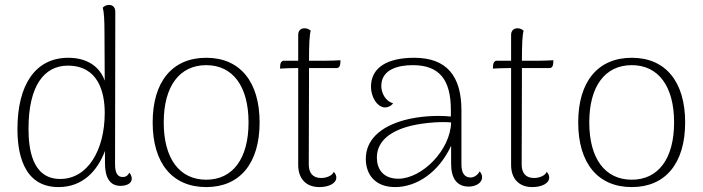

<svg xmlns="http://www.w3.org/2000/svg" viewBox="-20 -749 2858 781"><path d="M506 -47C499 -31 487 -29 479 -29C460 -29 448 -43 448 -80L449 -701C449 -719 439 -729 423 -729C411 -729 403 -723 398 -718C403 -700 405 -668 405 -615L406 -421C385 -480 332 -514 258 -514C123 -514 51 -403 51 -224C51 -138 69 12 218 12C316 12 376 -53 407 -135V-85C407 -25 428 7 470 7C497 7 516 -4 516 -22C516 -30 513 -38 506 -47ZM225 -21C109 -21 96 -147 96 -226C96 -399 159 -482 256 -482C378 -482 406 -377 406 -290C406 -137 336 -21 225 -21Z M819 12C956 12 1036 -85 1036 -251C1036 -417 956 -514 819 -514C681 -514 601 -417 601 -251C601 -85 681 12 819 12ZM819 -18C710 -18 646 -104 646 -251C646 -398 710 -484 819 -484C927 -484 991 -398 991 -251C991 -104 927 -18 819 -18Z M1305 -502H1237C1237 -570 1239 -608 1244 -624C1239 -628 1232 -634 1219 -634C1203 -634 1193 -624 1193 -607V-502H1134C1127 -502 1121 -495 1120 -486L1119 -470C1132 -471 1166 -472 1179 -472H1193V-78C1193 -20 1227 12 1279 12C1316 12 1348 -2 1348 -27C1348 -33 1346 -41 1338 -50C1331 -34 1308 -25 1286 -25C1252 -25 1236 -46 1236 -80L1237 -428V-472H1350C1357 -472 1363 -478 1364 -488L1365 -504C1355 -503 1315 -502 1305 -502Z M1931 -52C1923 -36 1907 -27 1895 -27C1871 -27 1857 -43 1857 -80V-300C1857 -441 1796 -514 1665 -514C1558 -514 1489 -476 1489 -396C1489 -357 1513 -312 1547 -312C1555 -312 1570 -316 1579 -329C1546 -338 1531 -373 1531 -399C1531 -468 1602 -484 1659 -484C1769 -484 1814 -423 1814 -301V-275C1755 -281 1684 -276 1627 -261C1523 -233 1468 -177 1468 -103C1468 -37 1508 12 1587 12C1677 12 1766 -50 1815 -156V-83C1815 -24 1838 10 1887 10C1914 10 1941 -4 1941 -28C1941 -35 1939 -43 1931 -52ZM1601 -22C1536 -22 1513 -64 1513 -108C1513 -168 1557 -209 1632 -232C1680 -247 1763 -256 1815 -251C1812 -138 1697 -23 1601 -22Z M2171 -502H2103C2103 -570 2105 -608 2110 -624C2105 -628 2098 -634 2085 -634C2069 -634 2059 -624 2059 -607V-502H2000C1993 -502 1987 -495 1986 -486L1985 -470C1998 -471 2032 -472 2045 -472H2059V-78C2059 -20 2093 12 2145 12C2182 12 2214 -2 2214 -27C2214 -33 2212 -41 2204 -50C2197 -34 2174 -25 2152 -25C2118 -25 2102 -46 2102 -80L2103 -428V-472H2216C2223 -472 2229 -478 2230 -488L2231 -504C2221 -503 2181 -502 2171 -502Z M2550 12C2687 12 2767 -85 2767 -251C2767 -417 2687 -514 2550 -514C2412 -514 2332 -417 2332 -251C2332 -85 2412 12 2550 12ZM2550 -18C2441 -18 2377 -104 2377 -251C2377 -398 2441 -484 2550 -484C2658 -484 2722 -398 2722 -251C2722 -104 2658 -18 2550 -18Z"/></svg>

Font: Arima Koshi ExtraLight
Style: Regular
Weight: 275
Designer: Joana Correia and Natanael Gama
Foundry: NDISCOVER
Version: Version 1.019;PS 001.019;hotconv 1.0.88;makeotf.lib2.5.64775